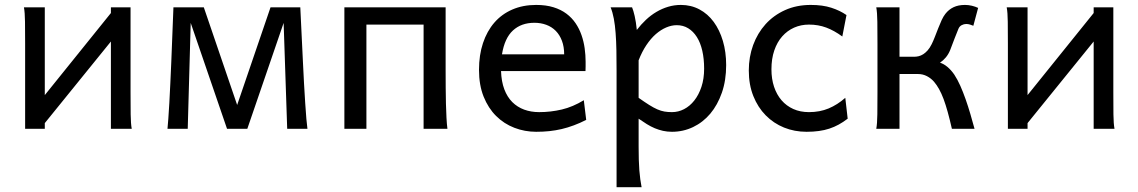

<svg xmlns="http://www.w3.org/2000/svg" viewBox="-20 -528 4666 787"><path d="M163.6 -498V-138.2L434.6 -474.6V-498H515.1V-148.9Q515.1 -98.1 515.6 -59.3Q516.1 -20.5 520 0H434.6V-357.9L163.6 -23.4V0H83V-349.1Q83 -399.9 82.5 -438.7Q82 -477.5 78.1 -498Z M666.5 0Q668 -12.7 669.9 -40.8Q671.9 -68.8 674.1 -106.2Q676.3 -143.6 678.2 -187.3Q680.2 -231 682.1 -274.4Q686.5 -376.5 690.9 -498H815.4L952.1 -97.7L1088.9 -498H1210.9Q1216.3 -376.5 1221.7 -274.4Q1223.6 -231 1226.1 -187.3Q1228.5 -143.6 1231 -106.2Q1233.4 -68.8 1235.8 -40.8Q1238.3 -12.7 1240.2 0H1157.2L1142.6 -434.1L993.7 0H910.6L761.7 -434.1L749.5 0Z M1806.6 -239.3Q1806.6 -203.6 1806.9 -168.9Q1807.1 -134.3 1807.9 -103Q1808.6 -71.8 1810.1 -45.4Q1811.5 -19 1814 0H1716.3V-427.2H1481.9V0H1391.6V-498H1806.6Z M2033.7 -236.8Q2035.2 -193.8 2047.1 -162.1Q2059.1 -130.4 2079.8 -109.6Q2100.6 -88.9 2128.7 -78.6Q2156.7 -68.4 2189.9 -68.4Q2237.3 -68.4 2282.7 -79.1Q2328.1 -89.8 2373 -117.2L2382.8 -36.6Q2356.9 -23.4 2332 -14.2Q2307.1 -4.9 2282.2 1Q2257.3 6.8 2231.7 9.5Q2206.1 12.2 2177.7 12.2Q2130.9 12.2 2088.4 -4.2Q2045.9 -20.5 2013.7 -52.5Q1981.4 -84.5 1962.4 -131.8Q1943.4 -179.2 1943.4 -241.7Q1943.4 -302.2 1959.7 -351.3Q1976.1 -400.4 2006.3 -435.3Q2036.6 -470.2 2080.1 -489Q2123.5 -507.8 2177.7 -507.8Q2217.8 -507.8 2248.5 -498.3Q2279.3 -488.8 2301.8 -471.9Q2324.2 -455.1 2339.4 -432.6Q2354.5 -410.2 2363.5 -384.3Q2372.6 -358.4 2376.5 -330.3Q2380.4 -302.2 2380.4 -274.9V-255.9Q2380.4 -243.7 2379.9 -236.8ZM2292.5 -305.2Q2292.5 -336.4 2283.4 -360.6Q2274.4 -384.8 2258.1 -401.4Q2241.7 -418 2219.2 -426.3Q2196.8 -434.6 2170.4 -434.6Q2116.7 -434.6 2082.5 -403.1Q2048.3 -371.6 2037.6 -305.2Z M2597.7 -127Q2622.6 -109.4 2640.9 -97.9Q2659.2 -86.4 2674.3 -79.8Q2689.5 -73.2 2703.4 -70.8Q2717.3 -68.4 2734.4 -68.4Q2760.3 -68.4 2783.9 -80.6Q2807.6 -92.8 2825.9 -116Q2844.2 -139.2 2855.2 -172.1Q2866.2 -205.1 2866.2 -246.6Q2866.2 -287.1 2858.6 -320.1Q2851.1 -353 2836.4 -376.2Q2821.8 -399.4 2801 -412.1Q2780.3 -424.8 2753.9 -424.8Q2732.9 -424.8 2710.9 -415.5Q2689 -406.2 2668.2 -388.2Q2647.5 -370.1 2629.4 -343Q2611.3 -315.9 2597.7 -280.8ZM2507.3 -236.8Q2507.3 -282.2 2506.6 -321Q2505.9 -359.9 2503.4 -392.3Q2501 -424.8 2496.1 -451.2Q2491.2 -477.5 2482.9 -498H2570.8Q2576.2 -485.4 2581.5 -462.2Q2586.9 -439 2590.3 -405.3Q2607.4 -427.7 2627.7 -446.8Q2647.9 -465.8 2670.7 -479.2Q2693.4 -492.7 2718.5 -500.2Q2743.7 -507.8 2771 -507.8Q2812.5 -507.8 2846.9 -489.5Q2881.3 -471.2 2905.5 -438.2Q2929.7 -405.3 2943.1 -360.1Q2956.5 -314.9 2956.5 -261.2Q2956.5 -198.7 2939 -148.2Q2921.4 -97.7 2891.4 -62Q2861.3 -26.4 2820.8 -7.1Q2780.3 12.2 2734.4 12.2Q2714.8 12.2 2697.5 8.3Q2680.2 4.4 2663.8 -2.4Q2647.5 -9.3 2631.3 -19.3Q2615.2 -29.3 2597.7 -41.5V73.2Q2597.7 102.5 2598.4 126.2Q2599.1 149.9 2600.6 169.9Q2602.1 189.9 2604.5 206.8Q2606.9 223.6 2609.9 239.3H2507.3Z M3432.6 -378.4Q3399.4 -402.8 3366.7 -415Q3334 -427.2 3295.9 -427.2Q3263.2 -427.2 3235.1 -414.8Q3207 -402.3 3186.3 -378.9Q3165.5 -355.5 3153.8 -321.3Q3142.1 -287.1 3142.1 -244.1Q3142.1 -204.6 3152.8 -172.4Q3163.6 -140.1 3183.6 -116.9Q3203.6 -93.8 3231.9 -81.1Q3260.3 -68.4 3295.9 -68.4Q3340.3 -68.4 3376.5 -83.5Q3412.6 -98.6 3444.8 -127L3454.6 -41.5Q3436 -27.3 3417.7 -17.3Q3399.4 -7.3 3379.4 -0.7Q3359.4 5.9 3336.4 9Q3313.5 12.2 3286.1 12.2Q3236.8 12.2 3193.8 -5.1Q3150.9 -22.5 3118.7 -55.2Q3086.4 -87.9 3067.9 -134.3Q3049.3 -180.7 3049.3 -239.3Q3049.3 -294.4 3067.1 -343.3Q3085 -392.1 3117.9 -428.7Q3150.9 -465.3 3198 -486.6Q3245.1 -507.8 3303.2 -507.8Q3352.1 -507.8 3387.5 -496.3Q3422.9 -484.9 3449.7 -466.3Z M3667 -295.4H3728Q3736.3 -295.4 3745.6 -297.6Q3754.9 -299.8 3764.2 -305.7Q3773.4 -311.5 3782.2 -321.3Q3791 -331.1 3798.8 -346.7Q3805.2 -359.4 3812 -377L3825.7 -412.1Q3832.5 -429.7 3839.8 -445.6Q3847.2 -461.4 3855 -471.2Q3869.1 -489.3 3888.7 -498.5Q3908.2 -507.8 3935.5 -507.8Q3949.7 -507.8 3963.9 -504.4Q3978 -501 3989.3 -495.6L3969.7 -422.4Q3963.9 -424.8 3956.3 -427.2Q3948.7 -429.7 3940.4 -429.7Q3931.2 -429.7 3922.1 -425Q3913.1 -420.4 3908.7 -410.2Q3901.9 -394.5 3893.1 -371.1Q3884.3 -347.7 3874.5 -322.3Q3867.7 -305.7 3857.2 -293Q3846.7 -280.3 3833 -271Q3848.1 -266.6 3863.5 -253.7Q3878.9 -240.7 3891.6 -222.2Q3904.8 -202.1 3916.3 -176.3Q3927.7 -150.4 3938 -121.3Q3948.2 -92.3 3957.3 -61.3Q3966.3 -30.3 3974.6 0H3881.8Q3873 -38.6 3864.7 -68.6Q3856.4 -98.6 3847.7 -122.1Q3838.9 -145.5 3829.3 -162.6Q3819.8 -179.7 3808.6 -192.9Q3796.4 -207 3779.5 -215.8Q3762.7 -224.6 3742.7 -224.6H3667V0H3571.8Q3575.7 -20.5 3576.2 -59.3Q3576.7 -98.1 3576.7 -148.9V-349.1Q3576.7 -399.9 3576.2 -438.7Q3575.7 -477.5 3571.8 -498H3667Z M4191.9 -498V-138.2L4462.9 -474.6V-498H4543.5V-148.9Q4543.5 -98.1 4543.9 -59.3Q4544.4 -20.5 4548.3 0H4462.9V-357.9L4191.9 -23.4V0H4111.3V-349.1Q4111.3 -399.9 4110.8 -438.7Q4110.4 -477.5 4106.4 -498Z"/></svg>

Font: Andika CyrE
Style: Regular
Weight: 400
Designer: Victor Gaultney, Annie Olsen, Julie Remington, Don Collingsworth, Eric Hays, Becca Hirsbrunner
Foundry: SIL International
Version: Version 5.000